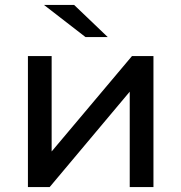

<svg xmlns="http://www.w3.org/2000/svg" viewBox="-20 -757 734 777"><path d="M93 -530H189V-144L514 -530H601V0H505V-386L181 0H93ZM158 -737H280L416 -607H326Z"/></svg>

Font: APTA Sans Medium
Style: Bold
Weight: 500
Version: Version 7.200